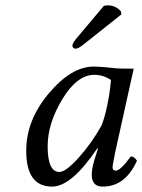

<svg xmlns="http://www.w3.org/2000/svg" viewBox="-20 -688 532 718"><path d="M368.2 -666Q374 -668 382.3 -668Q413.1 -668 432.6 -645L433.6 -633.8L296.4 -524.9Q273.4 -505.9 262.7 -505.9Q257.3 -505.9 253.7 -509.8Q250 -513.7 251 -519Q252.9 -529.3 268.1 -546.9ZM410.2 -433.1Q418 -431.2 480 -431.2L411.1 -120.1Q401.4 -72.3 400.9 -64Q400.9 -49.8 413.1 -49.8Q430.2 -49.8 469.2 -103Q482.4 -103 492.2 -86.9Q448.2 10.3 363.8 9.8Q322.8 9.8 323.2 -35.2Q323.2 -57.1 333 -89.8L346.2 -131.8L344.2 -133.8Q247.1 10.3 174.8 9.8Q77.6 9.8 78.1 -125Q78.1 -238.8 162.6 -338.9Q247.1 -439 330.1 -439Q356 -439 410.2 -433.1ZM359.9 -219.2Q371.1 -247.1 380.1 -289.6Q389.2 -332 392.1 -360.4L395 -389.2Q365.2 -408.2 333 -408.2Q268.1 -408.2 213.1 -317.1Q158.2 -226.1 158.2 -141.1Q158.2 -44.9 202.1 -44.9Q226.1 -44.9 274.4 -98.6Q322.8 -152.3 359.9 -219.2Z"/></svg>

Font: Linux Libertine
Style: Italic
Weight: 400
Italic angle: -12°
Designer: Philipp H. Poll
Foundry: Philipp H. Poll
Version: Version 5.1.6 ; ttfautohint (v0.9)